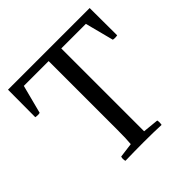

<svg xmlns="http://www.w3.org/2000/svg" viewBox="-202 -971 1149 1149"><g transform="rotate(-45 373.0 -396.5)"><path d="M27 -796H718L719 -564Q697 -560 682 -564L635 -745H427V-44L528 -34Q532 -19 528 3Q465 0 376 0Q307 0 223 2Q217 -16 223 -34L316 -46Q320 -84 320 -163V-745H110L63 -564Q48 -560 26 -564Z"/></g></svg>

Font: Adamina
Style: Regular
Weight: 400
Designer: Cyreal (www.cyreal.org)
Foundry: Cyreal
Version: Version 1.011